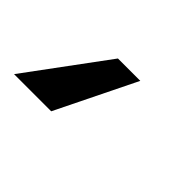

<svg xmlns="http://www.w3.org/2000/svg" viewBox="-67 -73 388 388"><g transform="rotate(45 127.0 121.5)"><path d="M168.3 36.2 84.5 207H-21.7L104.4 36.2Z"/></g></svg>

Font: Inter P Medium
Style: Italic
Weight: 500
Italic angle: 9.39999°
Designer: Rasmus Andersson
Foundry: rsms
Version: Version 3.018;git-588b23468